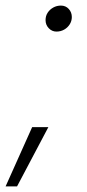

<svg xmlns="http://www.w3.org/2000/svg" viewBox="-41 -515 311 687"><path d="M161 -402Q145 -402 133.5 -414Q122 -426 122 -443Q122 -458 129.5 -469.5Q137 -481 149.5 -488Q162 -495 177 -495Q194 -495 205 -483Q216 -471 216 -454Q216 -440 208.5 -428Q201 -416 188.5 -409Q176 -402 161 -402ZM-21 152 74 -60H132L20 152Z"/></svg>

Font: Red Hat Text
Style: Italic
Weight: 300
Italic angle: -12°
Designer: Pentagram, MCKL
Foundry: Pentagram, MCKL
Version: Version 1.023